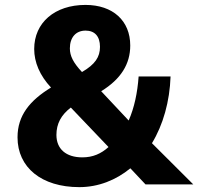

<svg xmlns="http://www.w3.org/2000/svg" viewBox="-20 -750 806 781"><path d="M302.7 11.2C380.4 11.2 452.1 -17.6 510.3 -65.4L571.8 0H766.1L598.1 -167.5C643.6 -242.2 670.4 -337.4 673.8 -439H543.9C539.1 -372.6 526.4 -312 503.4 -259.8L391.6 -378.9C471.7 -428.2 509.8 -489.3 509.8 -564.9C509.8 -665.5 439.5 -730 327.6 -730C202.6 -730 119.1 -657.7 119.1 -550.8C119.1 -497.1 141.6 -442.9 187.5 -394C101.6 -341.3 51.3 -280.8 51.3 -191.4C51.3 -68.8 148.9 11.2 302.7 11.2ZM314.9 -109.9C248.5 -109.9 209.5 -144 209.5 -201.2C209.5 -246.6 228.5 -282.2 268.1 -312.5L421.4 -151.9C391.1 -124.5 357.4 -109.9 314.9 -109.9ZM328.1 -625.5C365.2 -625.5 386.7 -602.5 386.7 -559.6C386.7 -518.1 367.2 -488.3 313.5 -457C278.3 -494.6 264.2 -522.5 264.2 -553.2C264.2 -597.2 288.1 -625.5 328.1 -625.5Z"/></svg>

Font: Winston ExtraBold
Style: Regular
Weight: 800
Designer: Vernon Adams, Kim Jin-seong, David Berlow, Cristiano Sobral
Foundry: The Winston Project Authors
Version: Version 3.004